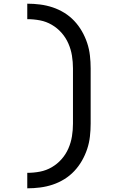

<svg xmlns="http://www.w3.org/2000/svg" viewBox="-20 -861 640 1042"><path d="M128 161V77Q163 77 197 70.5Q231 64 261 46.5Q291 29 314 3Q337 -23 351 -55Q365 -87 370.5 -121Q376 -155 376 -190V-490Q376 -525 370.5 -559Q365 -593 351 -625Q337 -657 314 -683Q291 -709 261 -726.5Q231 -744 197 -750.5Q163 -757 128 -757V-841Q163 -841 198 -836.5Q233 -832 266 -821Q299 -810 329 -791.5Q359 -773 383 -747.5Q407 -722 424.5 -691.5Q442 -661 453 -628Q464 -595 468 -560Q472 -525 472 -490V-190Q472 -155 468 -120Q464 -85 453 -52Q442 -19 424.5 11.5Q407 42 383 67.5Q359 93 329 111.5Q299 130 266 141Q233 152 198 156.5Q163 161 128 161Z"/></svg>

Font: Zed Mono Medium Extended
Style: Regular
Weight: 500
Width: 7
Monospace: yes
Designer: Belleve Invis
Foundry: Belleve Invis
Version: Version 1.0.0; ttfautohint (v1.8.4)